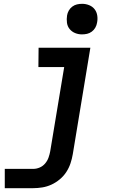

<svg xmlns="http://www.w3.org/2000/svg" viewBox="-20 -770 640 1005"><path d="M153 215H5V114H154Q171 114 187.5 107Q204 100 216 86Q228 72 234 55Q240 38 243 21L316 -419H181L182 -520H453L361 37Q357 61 349 85Q341 109 327 130.5Q313 152 292.5 169Q272 186 249 196.5Q226 207 201.5 211Q177 215 153 215ZM409 -590Q390 -590 373 -597Q356 -604 344.5 -618Q333 -632 330.5 -651Q328 -670 331 -689Q333 -702 340 -714.5Q347 -727 358.5 -735.5Q370 -744 383 -747Q396 -750 410 -750Q429 -750 446.5 -743Q464 -736 475 -722Q486 -708 489 -689Q492 -670 488 -651Q486 -638 479 -625.5Q472 -613 460.5 -604.5Q449 -596 436 -593Q423 -590 409 -590Z"/></svg>

Font: Iosevka Custom Oblique
Style: Bold
Weight: 700
Italic angle: -9°
Monospace: yes
Designer: Belleve Invis
Foundry: Belleve Invis
Version: Version 30.1.2; ttfautohint (v1.8.4)